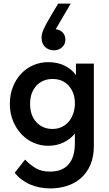

<svg xmlns="http://www.w3.org/2000/svg" viewBox="-20 -806 609 1072"><path d="M249 8Q207 8 168.5 -8.5Q130 -25 100.5 -56Q71 -87 53 -130Q35 -173 35 -226Q35 -279 52.5 -322Q70 -365 99 -395.5Q128 -426 167 -442.5Q206 -459 249 -459Q303 -459 343.5 -438Q384 -417 404 -386V-451H504V9Q504 69 485 113.5Q466 158 433 187.5Q400 217 355.5 231.5Q311 246 261 246Q200 246 148.5 224Q97 202 62 159L120 85Q148 114 179.5 133Q211 152 259 152Q328 152 363 111.5Q398 71 398 -6V-60Q374 -30 335.5 -11Q297 8 249 8ZM273 -86Q301 -86 323.5 -96.5Q346 -107 362 -125Q378 -143 387 -167Q396 -191 398 -218V-237Q396 -291 363 -328Q330 -365 273 -365Q247 -365 224.5 -356Q202 -347 185 -329.5Q168 -312 158 -286Q148 -260 148 -226Q148 -162 183 -124Q218 -86 273 -86ZM291 -643Q318 -639 331.5 -623Q345 -607 345 -585Q345 -558 326 -541.5Q307 -525 281 -525Q252 -525 232 -543.5Q212 -562 212 -597Q212 -618 225 -646Q238 -674 265 -719L305 -786H375Z"/></svg>

Font: Tilda Sans Semibold
Style: Regular
Weight: 600
Designer: ParaType Ltd
Foundry: ParaType Ltd
Version: Version 1.009